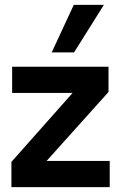

<svg xmlns="http://www.w3.org/2000/svg" viewBox="-20 -771 505 791"><path d="M27 0V-104L279 -388H30V-496H427V-392L172 -108H432V0ZM193 -555 284 -751H408L285 -555Z"/></svg>

Font: HostGroteskBold
Style: Bold
Weight: 700
Designer: Doukan Karapınar based on Poppins by Indian Type Foundry, Jonny Pinhorn
Foundry: Element Type
Version: Version 1.001; ttfautohint (v1.8.4.7-5d5b)